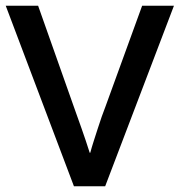

<svg xmlns="http://www.w3.org/2000/svg" viewBox="-20 -650 627 670"><path d="M113 -630 235 -285Q241 -268 248.5 -247Q256 -226 264 -203.5Q272 -181 279.5 -158.5Q287 -136 293 -117H295Q300 -136 307 -157.5Q314 -179 321 -201Q328 -223 335 -243Q342 -263 348 -278L476 -630H587L347 0H238L0 -630Z"/></svg>

Font: Mukta Vaani Medium
Style: Regular
Weight: 500
Designer: Noopur Datye, Girish Dalvi, Yashodeep Gholap, Pallavi Karambelkar
Foundry: Ek Type
Version: Version 2.538;PS 1.000;hotconv 16.6.51;makeotf.lib2.5.65220;